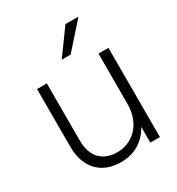

<svg xmlns="http://www.w3.org/2000/svg" viewBox="-177 -844 894 969"><g transform="rotate(-30 270.0 -360.0)"><path d="M119 -188V-520H62V-182C62 -72 122 12 247 12C332 12 389 -32 422 -91V0H478V-520H420V-229C420 -97 331 -41 257 -41C167 -41 119 -94 119 -188ZM244 -586H296L426 -732H350Z"/></g></svg>

Font: Aspekta 250
Style: Regular
Weight: 250
Designer: Ivo Dolenc
Version: Version 2.000